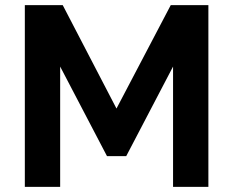

<svg xmlns="http://www.w3.org/2000/svg" viewBox="-20 -730 911 750"><path d="M656 0V-470L473 -120H398L215 -470V0H77V-710H225L435 -306L647 -710H794V0Z"/></svg>

Font: IngvarSans
Style: Bold
Weight: 700
Version: Version 3.000